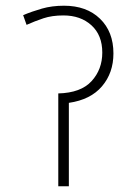

<svg xmlns="http://www.w3.org/2000/svg" viewBox="-20 -652 465 672"><path d="M204 -632Q283 -632 330 -586.5Q377 -541 377 -465Q377 -397 337 -350Q297 -303 221 -292V0H184V-325Q263 -327 300.5 -368Q338 -409 338 -468Q338 -529 300 -563.5Q262 -598 202 -598Q162 -598 132 -588Q102 -578 73 -565L61 -599Q92 -612 127 -622Q162 -632 204 -632Z"/></svg>

Font: Noto Sans Devanagari ExtraLight
Style: Regular
Weight: 200
Designer: Jelle Bosma - Monotype Design Team
Foundry: Monotype Imaging Inc.
Version: Version 2.004; ttfautohint (v1.8.4.7-5d5b)